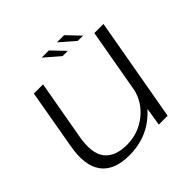

<svg xmlns="http://www.w3.org/2000/svg" viewBox="-178 -860 1028 1028"><g transform="rotate(-45 336.0 -346.0)"><path d="M465.5 0 482 -102Q463 -81 437.5 -60.5Q353.5 5.5 238.5 5.5Q123.5 5.5 75.8 -59.5Q28 -124.5 50.5 -251L110 -590.5H179.5L120 -254Q100.5 -143.5 140 -93.5Q179.5 -43.5 268 -43.5Q356 -43.5 423.5 -98Q485 -148 503 -222L568 -590.5H637L532.5 0ZM476 -623.5 391 -697H445.5L515.5 -623.5ZM360.5 -623.5 275.5 -697H330L400 -623.5Z"/></g></svg>

Font: Anybody ExtraExpanded Light
Style: Italic
Weight: 300
Width: 8
Italic angle: -10°
Designer: Tyler Finck
Foundry: Etcetera Type Company
Version: Version 1.010; ttfautohint (v1.8.3) -l 8 -r 50 -G 200 -x 14 